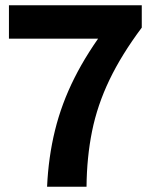

<svg xmlns="http://www.w3.org/2000/svg" viewBox="-20 -710 578 730"><path d="M159 0Q164 -112 189 -214Q214 -316 263 -413.5Q312 -511 388 -611L519 -605Q442 -502 396 -406Q350 -310 330 -211Q310 -112 309 0ZM14 -563V-690H519V-605L449 -563Z"/></svg>

Font: Radio Canada Big SemiBold
Style: Regular
Weight: 600
Designer: Étienne Aubert Bonn
Foundry: Coppers and Brasses
Version: Version 1.001